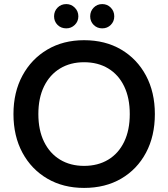

<svg xmlns="http://www.w3.org/2000/svg" viewBox="-20 -909 825 941"><path d="M392 12Q290 12 212 -33.5Q134 -79 90 -160.5Q46 -242 46 -350Q46 -457 90 -538.5Q134 -620 212 -666Q290 -712 392 -712Q496 -712 574 -666Q652 -620 695.5 -538.5Q739 -457 739 -350Q739 -242 695.5 -160.5Q652 -79 574 -33.5Q496 12 392 12ZM392 -96Q460 -96 510.5 -126.5Q561 -157 588.5 -214Q616 -271 616 -350Q616 -429 588.5 -486Q561 -543 510.5 -573.5Q460 -604 392 -604Q325 -604 274.5 -573.5Q224 -543 196 -486Q168 -429 168 -350Q168 -271 196 -214Q224 -157 274.5 -126.5Q325 -96 392 -96ZM305 -770Q279 -770 262 -787Q245 -804 245 -829Q245 -854 262 -871.5Q279 -889 305 -889Q329 -889 346.5 -871.5Q364 -854 364 -829Q364 -804 346.5 -787Q329 -770 305 -770ZM481 -770Q456 -770 439 -787Q422 -804 422 -829Q422 -854 439 -871.5Q456 -889 481 -889Q506 -889 523 -871.5Q540 -854 540 -829Q540 -804 523 -787Q506 -770 481 -770Z"/></svg>

Font: DM Sans 18pt SemiBold
Style: Regular
Weight: 600
Designer: Colophon Foundry, Jonny Pinhorn
Foundry: Colophon Foundry
Version: Version 4.004;gftools[0.9.30]